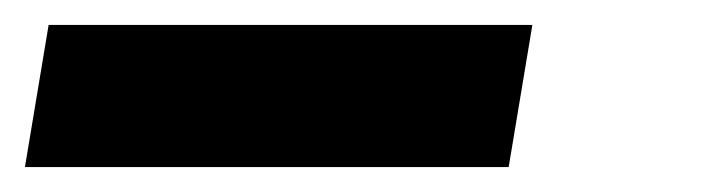

<svg xmlns="http://www.w3.org/2000/svg" viewBox="-56 81 576 154"><path d="M-36 215 -17 101H371L352 215Z"/></svg>

Font: Iosevka SS18 Heavy
Style: Italic
Weight: 900
Italic angle: -9°
Monospace: yes
Designer: Belleve Invis
Foundry: Belleve Invis
Version: Version 25.1.1; ttfautohint (v1.8.4)